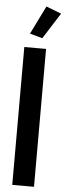

<svg xmlns="http://www.w3.org/2000/svg" viewBox="-62 -956 337 985"><g transform="rotate(5 107.0 -463.5)"><path d="M41 0V-710H153V0ZM129 -763 64 -781 136 -927 214 -897Z"/></g></svg>

Font: Special Gothic Condensed Medium
Style: Regular
Weight: 500
Width: 3
Designer: Alistair McCready
Foundry: Monolith
Version: Version 1.000; ttfautohint (v1.8.4.7-5d5b)